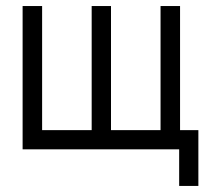

<svg xmlns="http://www.w3.org/2000/svg" viewBox="-20 -490 705 630"><path d="M118.2 -63H280.8V-470.2H344.2V-63H506.8V-470.2H570.8V-63H630.9V120.1H567.9V0H54.2V-470.2H118.2Z"/></svg>

Font: Kreadon
Style: Regular
Weight: 400
Designer: kohakuno
Foundry: StudioGnu
Version: Version 1.000;Glyphs 3.1.2 (3151)